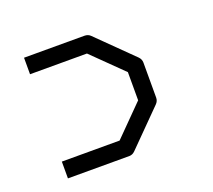

<svg xmlns="http://www.w3.org/2000/svg" viewBox="-82 -580 704 634"><g transform="rotate(-20 270.0 -263.0)"><path d="M57 -51V-110H260L363 -214V-313L257 -417H57V-475H269Q282 -475 290 -467L413 -346Q422 -337 422 -325V-202Q422 -190 413 -181L293 -60Q284 -51 273 -51Z"/></g></svg>

Font: IBM 3270
Style: Regular
Weight: 400
Monospace: yes
Version: Version 2.3.1